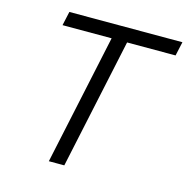

<svg xmlns="http://www.w3.org/2000/svg" viewBox="-104 -799 878 899"><g transform="rotate(15 335.5 -350.0)"><path d="M108 -632 123 -700H671L656 -632H421L286 0H211L346 -632Z"/></g></svg>

Font: Red Hat Text
Style: Italic
Weight: 400
Italic angle: -12°
Designer: Pentagram / MCKL
Foundry: Pentagram / MCKL
Version: Version 1.005; Red Hat Text Italic